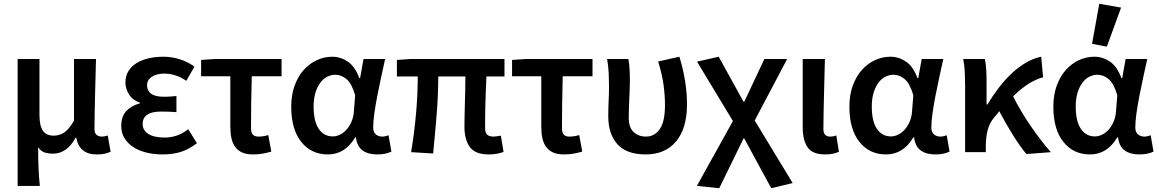

<svg xmlns="http://www.w3.org/2000/svg" viewBox="-20 -802 6109 1012"><path d="M73 178V-491H188V-198Q188 -139 206 -113Q224 -87 263 -87Q292 -87 317.5 -103Q343 -119 370 -166V-491H486Q485 -445 483.5 -395.5Q482 -346 481 -298Q480 -250 479 -205Q478 -160 478 -123Q478 -100 489 -91Q500 -82 518 -82Q524 -82 532 -83.5Q540 -85 548 -88L563 -2Q549 4 532.5 8Q516 12 490 12Q398 12 382 -76H378Q356 -34 325.5 -13Q295 8 259 8Q235 8 215 1.5Q195 -5 181 -26Q181 6 181.5 31.5Q182 57 183 80.5Q184 104 185.5 127.5Q187 151 190 178Z M838 12Q791 12 751 2Q711 -8 682 -27Q653 -46 636 -74Q619 -102 619 -138Q619 -189 646.5 -217.5Q674 -246 717 -257V-261Q679 -274 660 -304.5Q641 -335 641 -367Q641 -402 657.5 -428Q674 -454 701.5 -470.5Q729 -487 765 -495Q801 -503 841 -503Q886 -503 928 -489.5Q970 -476 1005 -451L962 -376Q907 -414 846 -414Q806 -414 780.5 -397.5Q755 -381 755 -352Q755 -324 776.5 -308Q798 -292 845 -292Q860 -292 876 -293Q892 -294 910 -296V-211Q868 -214 830 -214Q732 -214 732 -149Q732 -115 762 -96Q792 -77 849 -77Q878 -77 909 -86.5Q940 -96 972 -121L1018 -47Q971 -12 929 0Q887 12 838 12Z M1314 12Q1280 12 1257 2Q1234 -8 1220 -27Q1206 -46 1200 -73Q1194 -100 1194 -134V-400H1040V-486L1112 -491H1464V-400H1307Q1305 -326 1304 -256.5Q1303 -187 1303 -128Q1303 -102 1313 -92Q1323 -82 1342 -82Q1355 -82 1367.5 -84Q1380 -86 1394 -90L1410 -3Q1390 3 1366 7.5Q1342 12 1314 12Z M1708 12Q1621 12 1568 -54Q1515 -120 1515 -240Q1515 -302 1533 -351Q1551 -400 1581 -433.5Q1611 -467 1650 -485Q1689 -503 1731 -503Q1775 -503 1813 -477.5Q1851 -452 1874 -390H1878L1896 -491H2010Q2000 -446 1989 -395.5Q1978 -345 1968.5 -296Q1959 -247 1953 -204Q1947 -161 1947 -130Q1947 -105 1961 -93.5Q1975 -82 1995 -82Q2009 -82 2028 -89L2043 -3Q2031 3 2012.5 7.5Q1994 12 1968 12Q1920 12 1891 -9Q1862 -30 1856 -78H1852Q1799 12 1708 12ZM1734 -83Q1754 -83 1773.5 -93Q1793 -103 1808 -120.5Q1823 -138 1833 -161.5Q1843 -185 1845 -212L1852 -300Q1834 -362 1806.5 -385Q1779 -408 1747 -408Q1726 -408 1705.5 -398Q1685 -388 1669 -367Q1653 -346 1643 -314.5Q1633 -283 1633 -241Q1633 -163 1660 -123Q1687 -83 1734 -83Z M2556 12Q2485 12 2456.5 -27Q2428 -66 2428 -134Q2428 -149 2428.5 -179Q2429 -209 2430 -246Q2431 -283 2432 -323Q2433 -363 2433 -399H2290Q2290 -303 2281.5 -198Q2273 -93 2263 7L2147 0Q2164 -102 2173 -205Q2182 -308 2182 -399H2072V-486L2144 -491H2639V-399H2544Q2542 -362 2540.5 -320Q2539 -278 2538 -239.5Q2537 -201 2537 -171Q2537 -141 2537 -128Q2537 -102 2548 -92Q2559 -82 2582 -82Q2589 -82 2598 -83.5Q2607 -85 2620 -87L2634 -1Q2620 4 2600.5 8Q2581 12 2556 12Z M2953 12Q2919 12 2896 2Q2873 -8 2859 -27Q2845 -46 2839 -73Q2833 -100 2833 -134V-400H2679V-486L2751 -491H3103V-400H2946Q2944 -326 2943 -256.5Q2942 -187 2942 -128Q2942 -102 2952 -92Q2962 -82 2981 -82Q2994 -82 3006.5 -84Q3019 -86 3033 -90L3049 -3Q3029 3 3005 7.5Q2981 12 2953 12Z M3383 12Q3283 12 3234.5 -41.5Q3186 -95 3186 -190Q3186 -230 3188 -269.5Q3190 -309 3190 -348Q3190 -377 3188.5 -414Q3187 -451 3180 -491H3292Q3297 -465 3298.5 -436Q3300 -407 3300 -373Q3300 -355 3299 -332Q3298 -309 3297 -283.5Q3296 -258 3295 -232Q3294 -206 3294 -182Q3294 -129 3320.5 -105.5Q3347 -82 3384 -82Q3430 -82 3457.5 -121.5Q3485 -161 3485 -247Q3485 -299 3477.5 -354.5Q3470 -410 3449 -478L3561 -503Q3580 -441 3590.5 -378Q3601 -315 3601 -252Q3601 -125 3543.5 -56.5Q3486 12 3383 12Z M3771 190 3653 178 3843 -164 3654 -477 3768 -503 3899 -266H3903L4009 -491H4129L3958 -167L4158 163L4045 190L3903 -72H3899Z M4329 12Q4262 12 4236.5 -26Q4211 -64 4211 -129V-491H4328Q4327 -445 4325.5 -395.5Q4324 -346 4323 -298Q4322 -250 4321 -205Q4320 -160 4320 -123Q4320 -100 4329.5 -91Q4339 -82 4357 -82Q4371 -82 4388 -88L4402 -2Q4388 4 4371.5 8Q4355 12 4329 12Z M4650 12Q4563 12 4510 -54Q4457 -120 4457 -240Q4457 -302 4475 -351Q4493 -400 4523 -433.5Q4553 -467 4592 -485Q4631 -503 4673 -503Q4717 -503 4755 -477.5Q4793 -452 4816 -390H4820L4838 -491H4952Q4942 -446 4931 -395.5Q4920 -345 4910.5 -296Q4901 -247 4895 -204Q4889 -161 4889 -130Q4889 -105 4903 -93.5Q4917 -82 4937 -82Q4951 -82 4970 -89L4985 -3Q4973 3 4954.5 7.5Q4936 12 4910 12Q4862 12 4833 -9Q4804 -30 4798 -78H4794Q4741 12 4650 12ZM4676 -83Q4696 -83 4715.5 -93Q4735 -103 4750 -120.5Q4765 -138 4775 -161.5Q4785 -185 4787 -212L4794 -300Q4776 -362 4748.5 -385Q4721 -408 4689 -408Q4668 -408 4647.5 -398Q4627 -388 4611 -367Q4595 -346 4585 -314.5Q4575 -283 4575 -241Q4575 -163 4602 -123Q4629 -83 4676 -83Z M5390 10Q5356 -31 5319 -90Q5282 -149 5247 -216Q5241 -208 5234.5 -200Q5228 -192 5221 -184Q5196 -155 5186 -117Q5176 -79 5176 -27V0H5067V-348Q5067 -377 5065.5 -416Q5064 -455 5057 -491H5171Q5176 -469 5178 -438Q5180 -407 5180 -373V-251H5184Q5212 -297 5244.5 -339.5Q5277 -382 5313 -415.5Q5349 -449 5388 -472Q5427 -495 5468 -503L5478 -395Q5439 -384 5401 -360Q5363 -336 5320 -294Q5338 -258 5361.5 -218Q5385 -178 5411.5 -139.5Q5438 -101 5465.5 -65Q5493 -29 5519 0Z M5725 12Q5638 12 5585 -54Q5532 -120 5532 -240Q5532 -302 5550 -351Q5568 -400 5598 -433.5Q5628 -467 5667 -485Q5706 -503 5748 -503Q5792 -503 5830 -477.5Q5868 -452 5891 -390H5895L5913 -491H6027Q6017 -446 6006 -395.5Q5995 -345 5985.5 -296Q5976 -247 5970 -204Q5964 -161 5964 -130Q5964 -105 5978 -93.5Q5992 -82 6012 -82Q6026 -82 6045 -89L6060 -3Q6048 3 6029.5 7.5Q6011 12 5985 12Q5937 12 5908 -9Q5879 -30 5873 -78H5869Q5816 12 5725 12ZM5751 -83Q5771 -83 5790.5 -93Q5810 -103 5825 -120.5Q5840 -138 5850 -161.5Q5860 -185 5862 -212L5869 -300Q5851 -362 5823.5 -385Q5796 -408 5764 -408Q5743 -408 5722.5 -398Q5702 -388 5686 -367Q5670 -346 5660 -314.5Q5650 -283 5650 -241Q5650 -163 5677 -123Q5704 -83 5751 -83ZM5736 -571 5774 -782 5889 -762 5814 -556Z"/></svg>

Font: CV Source Sans Light
Style: Bold
Weight: 600
Designer: Paul D. Hunt
Foundry: Adobe Systems Incorporated
Version: Version 3.001